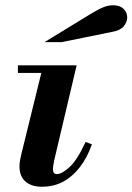

<svg xmlns="http://www.w3.org/2000/svg" viewBox="-20 -698 503 729"><path d="M149 -538 324 -645Q354 -663 372.5 -670.5Q391 -678 410 -678Q435 -678 449 -664.5Q463 -651 463 -632Q463 -614 449.5 -598Q436 -582 406 -577L214 -538ZM138 11Q100 11 77 -8.5Q54 -28 54 -67Q54 -78 56.5 -91.5Q59 -105 67 -137L144 -450H271L186 -90Q183 -76 182 -68Q181 -60 181 -56Q181 -37 196 -37Q215 -37 244 -63.5Q273 -90 305 -159L329 -150Q311 -99 283 -63Q255 -27 219.5 -8Q184 11 138 11ZM48 -421V-450H226V-421Z"/></svg>

Font: Libre Bodoni SemiBold
Style: Italic
Weight: 600
Italic angle: -13°
Version: Version 2.003